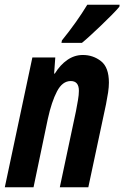

<svg xmlns="http://www.w3.org/2000/svg" viewBox="-27 -786 522 806"><path d="M-6.8 0 108.9 -544.9H205.1L200.2 -477.1H203.1Q225.6 -513.7 255.6 -534.4Q285.6 -555.2 320.8 -555.2Q363.8 -555.2 397 -529.3Q430.2 -503.4 430.2 -439Q430.2 -420.9 426.8 -397.9Q423.3 -375 418 -348.1L343.8 0H224.1L292 -319.8Q296.4 -343.3 300.3 -365.7Q304.2 -388.2 304.2 -404.8Q304.2 -445.8 270 -445.8Q234.9 -445.8 212.2 -402.3Q189.5 -358.9 173.8 -287.1L113.8 0ZM231 -606 232.9 -616.2Q295.4 -693.4 339.4 -766.1H475.1L474.1 -757.8Q463.4 -744.6 442.4 -723.4Q421.4 -702.1 397.2 -679Q373 -655.8 351.3 -636Q329.6 -616.2 316.9 -606Z"/></svg>

Font: Open Sans Condensed
Style: Bold Italic
Weight: 700
Width: 3
Italic angle: -12°
Designer: Monotype Design Team
Foundry: Monotype Imaging Inc.
Version: Version 3.003; ttfautohint (v1.8.4)